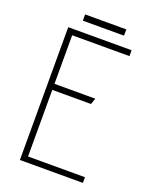

<svg xmlns="http://www.w3.org/2000/svg" viewBox="-146 -869 758 951"><g transform="rotate(20 232.5 -394.0)"><path d="M410 0V-30H110V-381H314L325 -413H110V-669H412V-700H78V0ZM352 -755V-788H135V-755Z"/></g></svg>

Font: Advent Pro
Style: ExtraLight
Weight: 250
Designer: Andreas Kalpakidis
Foundry: Andreas Kalpakidis
Version: Version 2.002 2007